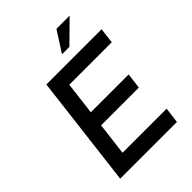

<svg xmlns="http://www.w3.org/2000/svg" viewBox="-259 -1048 1173 1173"><g transform="rotate(-45 328.0 -461.5)"><path d="M163 -726H640L628 -626H261L235 -414H562L549 -313H223L197 -102H578L565 0H75ZM561 -923 425 -789H361L447 -923Z"/></g></svg>

Font: Josefin Sans Medium
Style: Italic
Weight: 500
Italic angle: -7°
Designer: Santiago Orozco
Foundry: Typemade
Version: Version 2.000